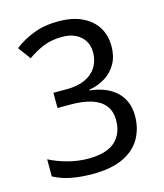

<svg xmlns="http://www.w3.org/2000/svg" viewBox="-110 -807 771 901"><g transform="rotate(-15 275.5 -357.0)"><path d="M229 10Q176 10 128.5 1.5Q81 -7 40 -29V-112Q83 -90 132 -77.5Q181 -65 227 -65Q317 -65 358.5 -102.5Q400 -140 400 -206Q400 -250 377.5 -278Q355 -306 313.5 -319Q272 -332 214 -332H149V-406H214Q267 -406 303.5 -423Q340 -440 359 -470.5Q378 -501 378 -541Q378 -575 362.5 -599Q347 -623 320 -636Q293 -649 256 -649Q204 -649 164 -632.5Q124 -616 88 -590L43 -651Q80 -681 134 -702.5Q188 -724 256 -724Q326 -724 373.5 -701Q421 -678 445 -638.5Q469 -599 469 -547Q469 -499 449.5 -463.5Q430 -428 395.5 -406Q361 -384 315 -376V-373Q401 -363 446 -318.5Q491 -274 491 -203Q491 -141 463 -92.5Q435 -44 377 -17Q319 10 229 10Z"/></g></svg>

Font: hexkorean15
Style: Book
Weight: 400
Designer: Jelle Bosma - Monotype Design Team
Foundry: Monotype Imaging Inc.
Version: Version 2.003